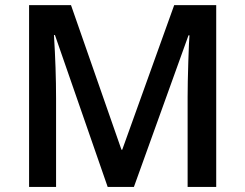

<svg xmlns="http://www.w3.org/2000/svg" viewBox="-20 -734 963 754"><path d="M402.8 0 195.8 -596.2H191.9Q200.2 -463.4 200.2 -347.2V0H94.2V-713.9H258.8L457 -146H460L664.1 -713.9H829.1V0H716.8V-353Q716.8 -406.2 719.5 -491.7Q722.2 -577.1 724.1 -595.2H720.2L505.9 0Z"/></svg>

Font: f1_52653          
Style: Regular
Weight: 600
Foundry: Ascender Corporation
Version: Version 1.10